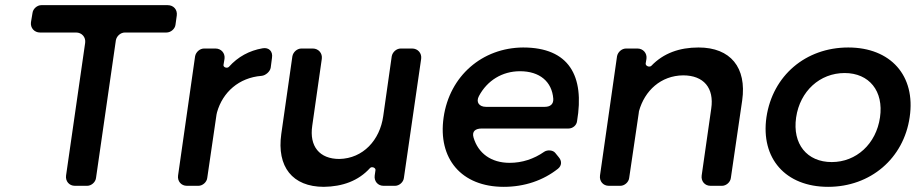

<svg xmlns="http://www.w3.org/2000/svg" viewBox="-20 -720 3549 744"><path d="M660 -624 665 -660C668 -682 653 -700 630 -700H140C124 -700 108 -686 106 -670L100 -634C97 -612 113 -594 135 -594H275C297 -594 313 -576 310 -554L236 -40C233 -18 248 0 270 0H318C334 0 350 -14 352 -30L429 -564C432 -580 447 -594 464 -594H625C642 -594 658 -608 660 -624Z M815 -532H771C754 -532 739 -518 736 -502L670 -40C667 -18 682 0 704 0H749C765 0 781 -14 783 -30L819 -276C819 -277 821 -285 821 -285C843 -363 906 -419 993 -426C1009 -427 1027 -443 1029 -458L1034 -496C1038 -521 1022 -537 998 -533C946 -524 902 -500 867 -461C860 -454 845 -459 846 -468L850 -492C853 -514 837 -532 815 -532Z M1577 -532H1533C1516 -532 1501 -518 1498 -502L1465 -270C1452 -177 1387 -106 1295 -104C1218 -104 1178 -153 1190 -233L1227 -492C1230 -514 1214 -532 1192 -532H1148C1131 -532 1116 -518 1113 -502L1070 -201C1052 -74 1113 4 1235 4C1307 3 1369 -19 1414 -69C1421 -76 1436 -70 1435 -61L1432 -40C1429 -18 1444 0 1466 0H1511C1527 0 1543 -14 1545 -30L1612 -492C1615 -514 1599 -532 1577 -532Z M2007 -536C1849 -535 1722 -426 1699 -265C1676 -105 1768 4 1932 4C2013 4 2085 -21 2142 -66C2157 -78 2158 -96 2145 -111L2132 -127C2123 -139 2101 -140 2089 -132C2049 -104 2003 -89 1955 -89C1883 -89 1833 -126 1815 -187C1808 -211 1822 -222 1847 -222H2183C2199 -222 2214 -234 2216 -250C2246 -426 2185 -536 2007 -536ZM1836 -348C1868 -408 1926 -444 1995 -444C2071 -444 2119 -404 2124 -337C2125 -316 2112 -306 2091 -306H1863C1837 -306 1823 -324 1836 -348Z M2687 -536C2613 -536 2551 -514 2504 -465C2497 -458 2481 -464 2482 -474L2485 -492C2488 -514 2472 -532 2450 -532H2406C2389 -532 2374 -518 2371 -502L2305 -40C2302 -18 2317 0 2339 0H2384C2400 0 2416 -14 2418 -30L2455 -281C2455 -282 2456 -289 2456 -289C2478 -369 2541 -427 2627 -428C2707 -428 2748 -379 2736 -299L2699 -40C2696 -18 2711 0 2733 0H2778C2794 0 2810 -14 2812 -30L2856 -331C2874 -458 2811 -536 2687 -536Z M3267 -536C3102 -536 2974 -427 2950 -266C2927 -106 3024 4 3189 4C3353 4 3482 -106 3505 -266C3529 -427 3431 -536 3267 -536ZM3253 -437C3348 -437 3405 -367 3390 -265C3375 -162 3298 -92 3203 -92C3107 -92 3050 -162 3065 -265C3080 -367 3157 -437 3253 -437Z"/></svg>

Font: Trueno
Style: RoundIt
Weight: 400
Designer: Julieta Ulanovsky, Jasper
Foundry: Julieta Ulanovsky, Cannot Into Space Fonts
Version: Version 3.001